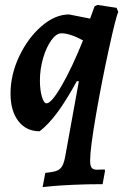

<svg xmlns="http://www.w3.org/2000/svg" viewBox="-20 -524 511 784"><path d="M302 -192 294 -193Q250 -113 214.5 -65Q179 -17 142 12Q87 12 55 -29.5Q23 -71 23 -142Q23 -219 58.5 -294Q94 -369 149.5 -417Q205 -465 262 -465L348 -448L366 -498L378 -504L456 -492L463 -475Q454 -458 425 -326Q396 -194 372 -55.5Q348 83 348 132Q348 152 354 160.5Q360 169 375 169L407 168L409 173L399 228Q335 228 280.5 230.5Q226 233 194 236Q162 239 154 240L165 182Q196 179 211 173.5Q226 168 234 154Q242 140 247 111L276 -49ZM319 -359Q266 -388 231 -388Q210 -388 189.5 -359.5Q169 -331 156 -286.5Q143 -242 143 -195Q143 -157 151 -129.5Q159 -102 170 -102Q190 -102 232 -174.5Q274 -247 319 -359Z"/></svg>

Font: Alegreya
Style: Bold Italic
Weight: 700
Italic angle: -7°
Designer: Juan Pablo del Peral
Foundry: Huerta Tipografica
Version: Version 2.007; ttfautohint (v1.6)